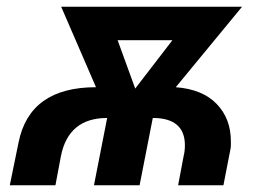

<svg xmlns="http://www.w3.org/2000/svg" viewBox="-20 -548 793 568"><path d="M393 0H258L297 -199Q182 -199 160 -85L144 0H9L35 -127Q68 -290 264 -290L161 -528H696L500 -290Q579 -284 621 -240.5Q663 -197 663 -130Q663 -125 663 -119Q663 -113 662 -108L641 0H507L523 -85Q527 -101 527 -118Q527 -199 432 -199ZM380 -286 490 -429H328Z"/></svg>

Font: Libra Sans Modern
Style: Bold Italic
Weight: 700
Italic angle: -12°
Foundry: Stefan Peev, Context Ltd
Version: Version 1.000